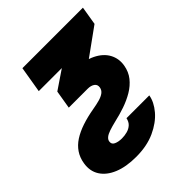

<svg xmlns="http://www.w3.org/2000/svg" viewBox="-208 -667 1012 1012"><g transform="rotate(-45 298.0 -161.5)"><path d="M127 -539.1H578.1L561 -435.5L261.2 -219.2H152.8L169.9 -321.8L274.4 -392.6H102.5ZM177.7 57.1Q174.3 77.1 192.4 85.4Q210.4 93.8 236.3 93.8Q256.8 93.8 276.1 88.6Q295.4 83.5 309.6 70.8Q323.7 58.1 328.6 35.2H498.5Q491.7 77.6 456.3 119.4Q420.9 161.1 361.1 188.5Q301.3 215.8 220.7 215.8Q146 215.8 94.2 194.3Q42.5 172.9 18.1 134.5Q-6.3 96.2 2 44.9Q7.8 8.3 26.4 -19.3Q44.9 -46.9 75.4 -66.7Q106 -86.4 146.7 -100.1Q187.5 -113.8 237.8 -122.6Q266.6 -127.4 289.6 -133.8Q312.5 -140.1 326.7 -150.6Q340.8 -161.1 343.8 -178.2Q347.2 -198.2 332.5 -208.7Q317.9 -219.2 293.5 -219.2H207.5L227.5 -338.4H313.5Q387.2 -338.4 434.8 -314.9Q482.4 -291.5 503.2 -253.2Q523.9 -214.8 516.1 -169.4Q509.3 -129.4 486.1 -100.3Q462.9 -71.3 428.7 -51Q394.5 -30.8 355.2 -17.3Q315.9 -3.9 276.9 4.9Q244.6 12.7 223.1 20Q201.7 27.3 190.7 36.4Q179.7 45.4 177.7 57.1Z"/></g></svg>

Font: Inter 18pt Black
Style: Italic
Weight: 900
Italic angle: -9.3988°
Designer: Rasmus Andersson
Foundry: rsms
Version: Version 4.001;git-66647c0bb